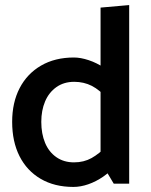

<svg xmlns="http://www.w3.org/2000/svg" viewBox="-20 -725 597 758"><path d="M377 -87 429 0H490V-705L377 -695ZM405 -152Q372 -118 341.5 -101Q311 -84 272 -84Q232 -84 202.5 -104.5Q173 -125 158 -161Q143 -197 143 -244Q143 -289 158 -324.5Q173 -360 202.5 -381Q232 -402 273 -402Q311 -402 342.5 -386Q374 -370 407 -332L440 -409Q421 -437 391.5 -457Q362 -477 330 -487.5Q298 -498 272 -498Q197 -498 142 -466Q87 -434 57.5 -377Q28 -320 28 -244Q28 -166 57 -108.5Q86 -51 140.5 -19Q195 13 270 13Q298 13 328.5 2.5Q359 -8 388 -28Q417 -48 439 -76Z"/></svg>

Font: Catamaran Thin SemiBold
Style: Regular
Weight: 600
Version: Version 2.000